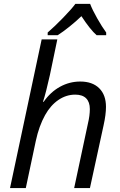

<svg xmlns="http://www.w3.org/2000/svg" viewBox="-20 -961 613 981"><path d="M192.9 -759.8H272.9L234.9 -577.6Q214.4 -485.4 199.7 -440.9H203.1Q237.8 -490.7 286.4 -517.6Q335 -544.4 390.1 -544.4Q452.1 -544.4 486.8 -510.3Q521.5 -476.1 521.5 -415Q521.5 -376 509.3 -320.8L439.5 0H358.9L429.2 -329.6Q439 -370.6 439 -403.8Q439 -439.5 420.2 -458.5Q401.4 -477.5 364.3 -477.5Q318.4 -477.5 278.3 -450.2Q238.3 -422.9 210.4 -373Q179.2 -316.9 163.1 -241.7L111.8 0H31.2ZM365.2 -941.4H440.4Q452.1 -910.6 476.6 -867.4Q501 -824.2 522.5 -794.9V-781.2H473.6Q441.9 -808.6 396 -878.4Q367.7 -851.1 334.7 -824.7Q301.8 -798.3 274.9 -781.2H223.6V-794.9Q258.8 -825.2 302.2 -869.9Q345.7 -914.6 365.2 -941.4Z"/></svg>

Font: Viking Open Sans
Style: Italic
Weight: 400
Italic angle: -12°
Foundry: Ascender Corporation
Version: Version 2.000